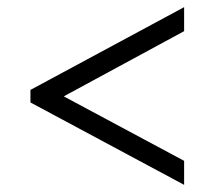

<svg xmlns="http://www.w3.org/2000/svg" viewBox="-20 -626 599 536"><path d="M494 -110 65 -340V-375L494 -606V-539L158 -357L494 -177Z"/></svg>

Font: Noto Serif Dives Akuru
Style: Regular
Weight: 400
Designer: Fernando Caro
Foundry: Fernando Caro
Version: Version 2.000; ttfautohint (v1.8.4.7-5d5b)